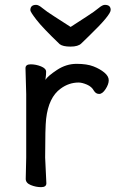

<svg xmlns="http://www.w3.org/2000/svg" viewBox="-20 -755 476 791"><path d="M271 -644Q303 -665 336.5 -686.5Q370 -708 386 -721.5Q402 -735 412 -735Q436 -735 436 -714Q436 -693 348 -608Q328 -589 315 -576Q302 -563 270.5 -563Q239 -563 226 -573Q156 -640 130.5 -673Q105 -706 105 -713Q105 -735 129 -735Q139 -735 155 -721.5Q171 -708 205 -686.5Q239 -665 271 -644ZM86 -18 88 -106V-367L85 -474Q85 -490 106.5 -490Q128 -490 149 -481.5Q170 -473 170 -459.5Q170 -446 168 -434L167 -426Q177 -442 215 -467Q253 -492 295.5 -492Q338 -492 365 -481.5Q392 -471 410 -456Q428 -441 428 -424.5Q428 -408 415 -388Q402 -368 388.5 -368Q375 -368 367 -381Q358 -398 338 -406.5Q318 -415 304 -415Q264 -415 230 -390Q180 -354 170 -265Q166 -230 166 -106L171 0Q171 16 149.5 16Q128 16 107 7.5Q86 -1 86 -18Z"/></svg>

Font: LXGW WenKai Lite Medium
Style: Regular
Weight: 500
Designer: LXGW / Fontworks Inc.
Foundry: LXGW / Fontworks Inc.
Version: Version 1.511; March 25, 2025